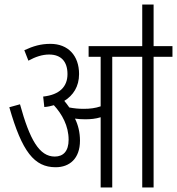

<svg xmlns="http://www.w3.org/2000/svg" viewBox="-20 -825 779 845"><path d="M332 -206C332 -242 324 -275 310 -303C324 -301 340 -300 355 -300C378 -300 401 -302 423 -309V0H474V-575H606V0H656V-575H739V-622H656V-805H606V-622H370V-575H423V-357C399 -349 377 -346 348 -346C326 -346 306 -348 285 -352C278 -362 270 -373 263 -381C302 -405 328 -444 328 -499C328 -580 280 -632 202 -632C159 -632 126 -622 87 -604L105 -558C136 -575 166 -585 196 -585C250 -585 277 -553 277 -499C277 -444 243 -408 170 -400L175 -354C190 -355 204 -358 217 -362C253 -323 282 -271 282 -210C282 -159 258 -136 221 -136C153 -136 111 -210 68 -366L21 -353C77 -157 131 -89 225 -89C286 -89 332 -127 332 -206Z"/></svg>

Font: Noto Sans Devanagari UI ExtraCondensed Light
Style: Regular
Weight: 300
Width: 2
Designer: Jelle Bosma - Monotype Design Team
Foundry: Monotype Imaging Inc.
Version: Version 2.004